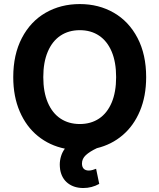

<svg xmlns="http://www.w3.org/2000/svg" viewBox="-20 -737 793 955"><path d="M461.9 0Q425.8 17.1 406.7 34.9Q387.7 52.7 387.7 76.2Q387.7 93.3 396.5 102.3Q405.3 111.3 421.9 111.3Q431.6 111.3 441.2 108.2Q450.7 105 458 102.5L473.6 177.7Q436.5 198.2 394.5 198.2Q348.6 198.2 317.9 174.6Q287.1 150.9 279.3 107.4Q277.3 91.8 277.3 82Q277.3 60.5 283.7 39.8Q290 19 302.7 2.4Q226.6 -13.2 168.7 -60.1Q110.8 -106.9 78.4 -181.9Q45.9 -256.8 45.9 -353.5Q45.9 -465.8 88.9 -548.1Q131.8 -630.4 207 -673.6Q282.2 -716.8 377 -716.8Q471.2 -716.8 546.1 -673.6Q621.1 -630.4 664.1 -548.1Q707 -465.8 707 -353.5Q707 -258.8 676 -185.1Q645 -111.3 589.8 -64.5Q534.7 -17.6 461.9 0ZM377 -586.9Q321.8 -586.9 281 -559.8Q240.2 -532.7 217.8 -480.2Q195.3 -427.7 195.3 -353.5Q195.3 -279.3 217.8 -226.8Q240.2 -174.3 281 -147.2Q321.8 -120.1 377 -120.1Q432.1 -120.1 472.7 -147.2Q513.2 -174.3 535.4 -226.6Q557.6 -278.8 557.6 -353.5Q557.6 -428.2 535.4 -480.5Q513.2 -532.7 472.7 -559.8Q432.1 -586.9 377 -586.9Z"/></svg>

Font: Pretendard Std
Style: Bold
Weight: 700
Designer: Base glyphs from Inter by Rasmus Andersson; Hangeul glyphs from Noto Sans CJK(Source Han Sans) by Jang Soo-young and Kan
Foundry: Kil Hyung-jin
Version: Version 1.309